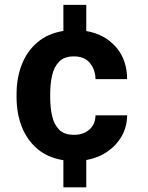

<svg xmlns="http://www.w3.org/2000/svg" viewBox="-20 -664 617 803"><path d="M290 -100.1Q329.1 -100.1 354 -122.3Q378.9 -144.5 379.4 -181.6H511.7Q511.2 -133.3 489 -94.5Q466.8 -55.7 428.5 -29.5Q390.1 -3.4 340.8 5.4V119.6H245.1V5.9Q179.7 -4.4 136.2 -41.5Q92.8 -78.6 71 -134.3Q49.3 -189.9 49.3 -256.8V-271Q49.3 -337.9 71 -393.8Q92.8 -449.7 136.2 -486.8Q179.7 -523.9 245.1 -534.7V-643.6H340.8V-534.2Q417.5 -521 464.4 -468Q511.2 -415 511.7 -333H379.4Q378.9 -372.6 356 -400.4Q333 -428.2 289.6 -428.2Q248.5 -428.2 227.1 -406Q205.6 -383.8 197.8 -347.9Q189.9 -312 189.9 -271V-256.8Q189.9 -215.3 197.8 -179.7Q205.6 -144 227.1 -122.1Q248.5 -100.1 290 -100.1Z"/></svg>

Font: Vazirmatn RD UI
Style: Bold
Weight: 700
Designer: Saber Rastikerdar
Foundry: Saber Rastikerdar
Version: Version 33.003